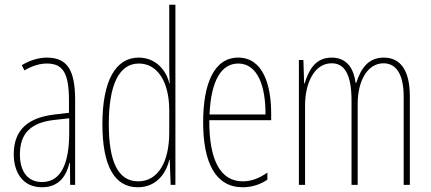

<svg xmlns="http://www.w3.org/2000/svg" viewBox="-20 -780 1818 810"><path d="M177 -537C143 -537 104 -525 72 -505L83 -483C120 -505 153 -512 177 -512C244 -512 271 -475 271 -355V-304L210 -297C100 -284 38 -234 38 -129C38 -57 73 10 157 10C233 10 261 -43 273 -93H275L276 0H297V-358C297 -489 261 -537 177 -537ZM209 -274 272 -281V-220C272 -97 241 -12 157 -12C99 -12 64 -54 64 -129C64 -217 110 -263 209 -274Z M561 10C642 10 682 -52 694 -106H696L700 0H720V-760H694V-497C694 -475 695 -454 696 -429H694C683 -479 640 -537 565 -537C468 -537 412 -440 412 -256C412 -82 462 10 561 10ZM563 -15C475 -15 439 -104 439 -256C439 -424 483 -512 566 -512C646 -512 694 -432 694 -315V-221C694 -97 647 -15 563 -15Z M985 -537C884 -537 837 -429 837 -264C837 -94 889 10 1004 10C1045 10 1080 -3 1108 -22V-52C1073 -27 1039 -15 1004 -15C909 -15 862 -106 863 -273H1124V-301C1124 -421 1090 -537 985 -537ZM985 -512C1068 -512 1101 -414 1100 -297H864C870 -442 915 -512 985 -512Z M1599 -537C1533 -537 1503 -491 1483 -431H1480C1473 -486 1447 -537 1379 -537C1304 -537 1280 -474 1265 -428H1263L1260 -527H1241V0H1267V-337C1267 -422 1302 -513 1379 -513C1426 -513 1463 -479 1463 -355V0H1489V-341C1489 -444 1533 -513 1598 -513C1646 -513 1683 -475 1683 -372V0H1709V-374C1709 -487 1667 -537 1599 -537Z"/></svg>

Font: Noto Sans Armenian ExtraCondensed Thin
Style: Regular
Weight: 100
Width: 2
Designer: Monotype Design Team
Foundry: Monotype Imaging Inc.
Version: Version 2.008